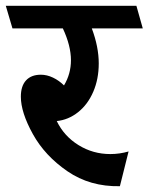

<svg xmlns="http://www.w3.org/2000/svg" viewBox="-40 -600 513 663"><path d="M341 -68Q373 -68 404 -77L374 43Q271 45 193 -8.5Q115 -62 73.5 -137Q32 -212 32 -266Q32 -303 50 -322.5Q68 -342 101 -342Q122 -342 143 -332Q164 -322 181 -305Q205 -345 205 -392Q205 -442 177 -502H3L-20 -580H431L453 -502H277Q301 -438 301 -381Q301 -327 282 -283Q263 -239 229.5 -212.5Q196 -186 156 -182Q181 -130 231 -99Q281 -68 341 -68Z"/></svg>

Font: Sumana
Style: Bold
Weight: 700
Designer: Cyreal, Alexei Vanyashin (Devanagari), Olga Karpushina (Latin)
Foundry: Cyreal
Version: Version 1.015;PS 001.015;hotconv 1.0.70;makeotf.lib2.5.58329